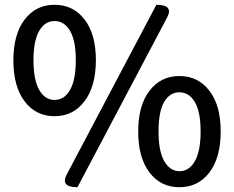

<svg xmlns="http://www.w3.org/2000/svg" viewBox="-20 -770 979 803"><path d="M36 -517Q36 -627 83 -688Q130 -750 208 -750Q287 -750 334 -688Q381 -627 381 -518Q381 -409 333 -346Q286 -284 208 -284Q130 -284 83 -346Q36 -408 36 -517ZM208 -352Q249 -352 273 -394Q297 -436 297 -518Q297 -600 273 -641Q249 -682 208 -682Q168 -682 144 -641Q120 -600 120 -518Q120 -436 144 -394Q168 -352 208 -352ZM304 13Q231 13 259 -40L634 -750Q707 -750 679 -697L304 13ZM730 13Q652 13 605 -49Q558 -111 558 -220Q558 -329 605 -390Q652 -452 730 -452Q809 -452 856 -390Q903 -329 903 -220Q903 -111 856 -49Q809 13 730 13ZM730 -384Q690 -384 666 -343Q643 -302 643 -220Q643 -138 667 -96Q691 -54 731 -54Q771 -54 795 -96Q819 -138 819 -220Q819 -302 795 -343Q771 -384 730 -384Z"/></svg>

Font: Swei Half Moon CJK TC
Style: Medium
Weight: 500
Version: Version 2.125